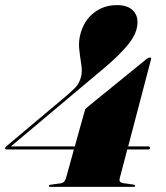

<svg xmlns="http://www.w3.org/2000/svg" viewBox="-31 -732 652 752"><path d="M227.5 -355.5Q249.5 -374 264.5 -389.8Q279.5 -405.5 286 -430Q292 -450.5 287.5 -478.5Q283 -506.5 279.5 -537.8Q276 -569 284 -599Q298 -651.5 336.5 -681.8Q375 -712 427 -712Q465.5 -712 486.5 -694Q507.5 -676 507.5 -645Q507.5 -604 473.5 -561Q439.5 -518 376.5 -465L11.5 -158.5H262L301.5 -300.5Q302.5 -304.5 305.5 -307.2Q308.5 -310 312 -313L542.5 -500.5Q548 -505 551.2 -505.8Q554.5 -506.5 557 -506.5Q562.5 -506.5 560.5 -499.5L471 -158.5H549Q556.5 -158.5 556.5 -153Q556.5 -146.5 549 -146.5H467.5L437.5 -32Q434 -17 453 -14.5L489.5 -9.5Q498.5 -8 498.5 -4.5Q498.5 0 490.5 0H166.5Q160.5 0 160.5 -4Q160.5 -8 167 -8.5L206.5 -14Q223 -16 228.5 -38L258.5 -146.5H-5Q-11 -146.5 -11 -151.5Q-11 -155 -5 -160Z"/></svg>

Font: Fraunces 144pt S000 Black
Style: Italic
Weight: 900
Italic angle: -16°
Version: Version 1.000; ttfautohint (v1.8.3)